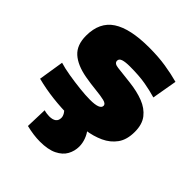

<svg xmlns="http://www.w3.org/2000/svg" viewBox="-214 -687 1037 1037"><g transform="rotate(45 304.5 -168.5)"><path d="M25 -21 48 -166Q80 -156 125 -148.5Q170 -141 216 -136Q262 -131 296 -131Q371 -131 371 -160Q371 -175 346 -181Q321 -187 280.5 -191Q240 -195 194 -203Q117 -217 76.5 -253.5Q36 -290 36 -361Q36 -464 107 -510.5Q178 -557 323 -557Q394 -557 450.5 -548Q507 -539 554 -526L529 -382Q489 -394 440.5 -402.5Q392 -411 321 -411Q287 -411 268.5 -405Q250 -399 250 -384Q250 -364 281.5 -360.5Q313 -357 382 -349Q443 -342 489.5 -324Q536 -306 563 -271.5Q590 -237 590 -180Q590 -120 563.5 -83Q537 -46 492.5 -25.5Q448 -5 393.5 2.5Q339 10 284 10Q217 10 152 2.5Q87 -5 25 -21ZM163 82Q173 85 184 86.5Q195 88 203 88Q256 88 256 47Q256 34 247 19.5Q238 5 223 -8H399Q415 11 424.5 37Q434 63 434 88Q434 123 417.5 153Q401 183 363.5 201.5Q326 220 264 220Q240 220 214 216.5Q188 213 159 206Z"/></g></svg>

Font: Georama Extended ExtraBold
Style: Regular
Weight: 800
Width: 7
Designer: Jean-Baptiste Levee
Foundry: Production Type
Version: Version 1.000